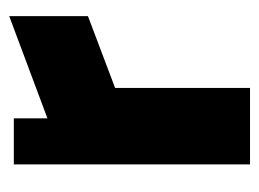

<svg xmlns="http://www.w3.org/2000/svg" viewBox="-93 -470 563 417"><g transform="rotate(-90 188.5 -261.5)"><path d="M40 -513H140V-440L362 -523V-352L206 -293V0H40Z"/></g></svg>

Font: Lineal Heavy
Style: Regular
Weight: 900
Designer: Created by Frank Adebiaye with contributions from Anton Moglia & Ariel Martín Pérez
Created by Frank ADEBIAYE with FontF
Foundry: Velvetyne Type Foundry
Version: Version 2.000